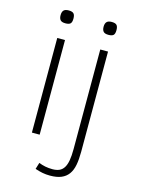

<svg xmlns="http://www.w3.org/2000/svg" viewBox="-128 -739 736 1004"><g transform="rotate(15 240.5 -237.0)"><path d="M150.9 -631.8Q150.9 -611.3 142.8 -604.2Q134.8 -597.2 116.2 -597.2Q96.2 -597.2 88.6 -606.2Q81.1 -615.2 81.1 -631.8Q81.1 -649.9 89.1 -658.4Q97.2 -667 116.2 -667Q135.7 -667 143.3 -658.9Q150.9 -650.9 150.9 -631.8ZM95.2 0V-512.2H137.2V0ZM383.8 -631.8Q383.8 -611.3 375.7 -604.2Q367.7 -597.2 349.1 -597.2Q329.1 -597.2 321.5 -606.2Q314 -615.2 314 -631.8Q314 -649.9 322.3 -658.4Q330.6 -667 349.1 -667Q368.7 -667 376.2 -658.9Q383.8 -650.9 383.8 -631.8ZM370.1 30.8Q370.1 71.8 364.3 102.3Q358.4 132.8 343.8 152.8Q329.1 172.9 304.9 182.9Q280.8 192.9 244.1 192.9Q222.7 192.9 203.4 189.2Q184.1 185.5 163.1 178.2L173.8 143.1Q190.9 149.9 209.2 153.6Q227.5 157.2 248 157.2Q269.5 157.2 284.7 150.6Q299.8 144 309.6 128.7Q319.3 113.3 323.7 88.4Q328.1 63.5 328.1 26.9V-512.2H370.1Z"/></g></svg>

Font: Clear Sans Thin
Style: Regular
Weight: 250
Foundry: Intel Corporation
Version: Version 1.00